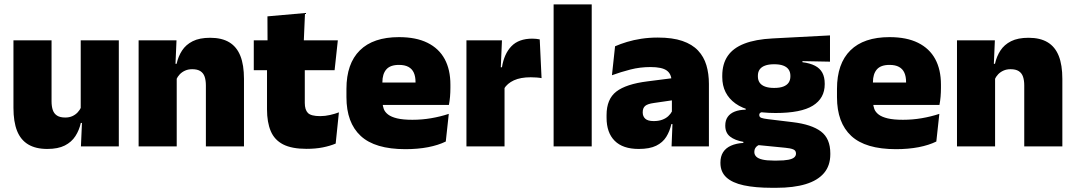

<svg xmlns="http://www.w3.org/2000/svg" viewBox="-20 -680 4998 892"><path d="M219.5 -492.5V-209.5Q219.5 -186 225.2 -169Q231 -152 245 -143Q259 -134 283 -134Q302 -134 316.2 -140.5Q330.5 -147 340.8 -158Q351 -169 357 -182L384 -109H355.5Q348 -75 330.2 -47.5Q312.5 -20 281 -4Q249.5 12 199.5 12Q146 12 111 -9Q76 -30 59.2 -72.2Q42.5 -114.5 42.5 -179V-492.5ZM532 -492.5V0H356L361.5 -126.5L355 -144.5V-492.5Z M936.5 0V-283Q936.5 -306.5 930.8 -323.5Q925 -340.5 911 -349.5Q897 -358.5 873 -358.5Q854.5 -358.5 840 -352Q825.5 -345.5 815.2 -334.8Q805 -324 799 -310.5L772 -383.5H800.5Q808 -418 825.8 -445.2Q843.5 -472.5 875.2 -488.5Q907 -504.5 956.5 -504.5Q1010.5 -504.5 1045.2 -483.5Q1080 -462.5 1096.8 -420.2Q1113.5 -378 1113.5 -313.5V0ZM624 0V-492.5H800L794.5 -366L801 -348V0Z M1404 11.5Q1335.5 11.5 1295.2 -9.2Q1255 -30 1237.8 -71Q1220.5 -112 1220.5 -172V-436H1396V-202Q1396 -170 1410.5 -155.2Q1425 -140.5 1467.5 -140.5Q1490.5 -140.5 1513.2 -145.8Q1536 -151 1554.5 -158L1539.5 -13Q1513.5 -2 1479.5 4.8Q1445.5 11.5 1404 11.5ZM1159 -354V-492.5H1549.5L1534.5 -354ZM1223 -480.5 1222.5 -604 1397 -619.5 1391 -480.5Z M1863.5 13Q1722 13 1655.8 -48.5Q1589.5 -110 1589.5 -228.5V-267Q1589.5 -384.5 1651.8 -446Q1714 -507.5 1833.5 -507.5Q1913 -507.5 1966 -481.2Q2019 -455 2045.8 -405.8Q2072.5 -356.5 2072.5 -287V-271.5Q2072.5 -251.5 2070.8 -230.8Q2069 -210 2065.5 -192.5H1907Q1909 -223 1909.8 -250Q1910.5 -277 1910.5 -298.5Q1910.5 -324.5 1902.5 -342.2Q1894.5 -360 1877.5 -369.2Q1860.5 -378.5 1833.5 -378.5Q1793 -378.5 1774.8 -357.5Q1756.5 -336.5 1756.5 -298V-253.5L1757.5 -234.5V-203.5Q1757.5 -188 1763 -173.5Q1768.5 -159 1783.2 -147.8Q1798 -136.5 1825.2 -130Q1852.5 -123.5 1896 -123.5Q1940.5 -123.5 1983 -130.8Q2025.5 -138 2065 -151L2051 -22.5Q2016.5 -5.5 1968.8 3.8Q1921 13 1863.5 13ZM1683 -192.5V-296.5H2030V-192.5Z M2321.5 -267.5 2270.5 -367.5H2312Q2322 -430 2356 -465.2Q2390 -500.5 2453.5 -500.5Q2463 -500.5 2471.2 -499.5Q2479.5 -498.5 2487.5 -497L2496 -317Q2486 -319 2472.2 -320Q2458.5 -321 2445.5 -321Q2398.5 -321 2367.5 -306.8Q2336.5 -292.5 2321.5 -267.5ZM2147 0V-492.5H2312L2305 -329.5H2324V0Z M2552 0V-659.5H2729V0Z M3100 0 3105 -126 3101.5 -130.5V-283.5L3100 -301.5Q3100 -336 3077.8 -352.2Q3055.5 -368.5 3002 -368.5Q2953.5 -368.5 2908.8 -357Q2864 -345.5 2823 -330.5L2837.5 -465Q2862.5 -476 2893 -485.2Q2923.5 -494.5 2959.5 -500Q2995.5 -505.5 3036 -505.5Q3104.5 -505.5 3150.2 -489.8Q3196 -474 3223 -445.2Q3250 -416.5 3261.8 -377Q3273.5 -337.5 3273.5 -290V0ZM2947.5 12Q2873.5 12 2835.8 -25.8Q2798 -63.5 2798 -133V-145.5Q2798 -219.5 2843.2 -254.5Q2888.5 -289.5 2988 -302L3113.5 -318L3124 -217L3017.5 -201.5Q2988.5 -197.5 2977.2 -187.8Q2966 -178 2966 -159V-157Q2966 -139.5 2977.8 -128.5Q2989.5 -117.5 3017 -117.5Q3040 -117.5 3056.8 -123.8Q3073.5 -130 3084.8 -140.5Q3096 -151 3102.5 -163.5L3127.5 -103.5H3099Q3091.5 -70 3075.2 -44Q3059 -18 3028.5 -3Q2998 12 2947.5 12Z M3583 -155Q3458 -155 3396.8 -199.2Q3335.5 -243.5 3335.5 -322V-328Q3335.5 -383 3360.8 -420Q3386 -457 3438 -477.2Q3490 -497.5 3570 -501.5L3836 -515.5V-393.5L3708 -396V-391Q3743.5 -386.5 3766.5 -374.5Q3789.5 -362.5 3800.5 -342Q3811.5 -321.5 3811.5 -291.5V-288.5Q3811.5 -223.5 3756.5 -189.2Q3701.5 -155 3583 -155ZM3574 66H3590.5Q3623.5 66 3642.5 62.2Q3661.5 58.5 3669.8 51.2Q3678 44 3678 34V33Q3678 19 3664.8 13.8Q3651.5 8.5 3628.5 6.5L3481.5 -8L3519 -10.5Q3508.5 -8.5 3500.8 -3.8Q3493 1 3488.8 8.2Q3484.5 15.5 3484.5 25.5V26.5Q3484.5 38.5 3493.2 47.5Q3502 56.5 3521.8 61.2Q3541.5 66 3574 66ZM3566 192.5Q3489 192.5 3435.5 181Q3382 169.5 3354.5 144Q3327 118.5 3327 77V75Q3327 46.5 3339.5 27Q3352 7.5 3376 -3.2Q3400 -14 3433.5 -16V-21Q3394 -28 3371.8 -45.5Q3349.5 -63 3349.5 -96V-97Q3349.5 -121 3360.8 -137Q3372 -153 3393.2 -161.5Q3414.5 -170 3444.5 -170.5V-190L3562 -160H3530.5Q3518.5 -160 3513 -156.5Q3507.5 -153 3507.5 -146V-145.5Q3507.5 -136 3517 -132.5Q3526.5 -129 3547 -126.5L3662.5 -112.5Q3750.5 -102 3794 -69.2Q3837.5 -36.5 3837.5 33V36.5Q3837.5 89.5 3808.2 124Q3779 158.5 3723 175.5Q3667 192.5 3586.5 192.5ZM3576.5 -271.5Q3602.5 -271.5 3619 -277.8Q3635.5 -284 3643.8 -296Q3652 -308 3652 -325V-328Q3652 -345 3643.8 -357Q3635.5 -369 3619 -375.2Q3602.5 -381.5 3576.5 -381.5Q3551 -381.5 3534.2 -375.2Q3517.5 -369 3509.2 -357.2Q3501 -345.5 3501 -328V-325Q3501 -308 3509.2 -296Q3517.5 -284 3534.2 -277.8Q3551 -271.5 3576.5 -271.5Z M4142.5 13Q4001 13 3934.8 -48.5Q3868.5 -110 3868.5 -228.5V-267Q3868.5 -384.5 3930.8 -446Q3993 -507.5 4112.5 -507.5Q4192 -507.5 4245 -481.2Q4298 -455 4324.8 -405.8Q4351.5 -356.5 4351.5 -287V-271.5Q4351.5 -251.5 4349.8 -230.8Q4348 -210 4344.5 -192.5H4186Q4188 -223 4188.8 -250Q4189.5 -277 4189.5 -298.5Q4189.5 -324.5 4181.5 -342.2Q4173.5 -360 4156.5 -369.2Q4139.5 -378.5 4112.5 -378.5Q4072 -378.5 4053.8 -357.5Q4035.5 -336.5 4035.5 -298V-253.5L4036.5 -234.5V-203.5Q4036.5 -188 4042 -173.5Q4047.5 -159 4062.2 -147.8Q4077 -136.5 4104.2 -130Q4131.5 -123.5 4175 -123.5Q4219.5 -123.5 4262 -130.8Q4304.5 -138 4344 -151L4330 -22.5Q4295.5 -5.5 4247.8 3.8Q4200 13 4142.5 13ZM3962 -192.5V-296.5H4309V-192.5Z M4738.5 0V-283Q4738.5 -306.5 4732.8 -323.5Q4727 -340.5 4713 -349.5Q4699 -358.5 4675 -358.5Q4656.5 -358.5 4642 -352Q4627.5 -345.5 4617.2 -334.8Q4607 -324 4601 -310.5L4574 -383.5H4602.5Q4610 -418 4627.8 -445.2Q4645.5 -472.5 4677.2 -488.5Q4709 -504.5 4758.5 -504.5Q4812.5 -504.5 4847.2 -483.5Q4882 -462.5 4898.8 -420.2Q4915.5 -378 4915.5 -313.5V0ZM4426 0V-492.5H4602L4596.5 -366L4603 -348V0Z"/></svg>

Font: Anek Bangla Medium ExtraBold
Style: Regular
Weight: 800
Version: Version 1.003